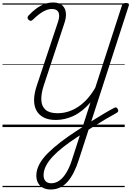

<svg xmlns="http://www.w3.org/2000/svg" viewBox="-20 -1018 1053 1538"><path d="M386 500Q351 500 325 486.5Q299 473 285 447.5Q271 422 271 389Q271 343 295 298Q319 253 363 209Q407 165 465 120.5Q523 76 591 32Q654 -10 711.5 -46Q769 -82 815.5 -109.5Q862 -137 893 -153Q903 -159 910.5 -157Q918 -155 923 -145Q929 -134 926.5 -126.5Q924 -119 913 -113Q872 -91 820 -60Q768 -29 709.5 8Q651 45 590 86Q532 124 484.5 161.5Q437 199 402 236.5Q367 274 348 311.5Q329 349 329 387Q329 415 344.5 432.5Q360 450 390 450Q425 450 455.5 428.5Q486 407 511.5 365Q537 323 556 264L705 -198Q674 -162 640.5 -135Q607 -108 571.5 -91Q536 -74 499.5 -65.5Q463 -57 428 -57Q368 -57 329 -77.5Q290 -98 271 -134.5Q252 -171 253 -220Q254 -269 273 -327L445 -844Q461 -893 448.5 -919.5Q436 -946 397 -946Q372 -946 347.5 -936Q323 -926 297.5 -907Q272 -888 243 -860Q234 -851 226 -851Q218 -851 208 -860Q200 -869 200.5 -876.5Q201 -884 209 -894Q240 -927 271.5 -950Q303 -973 336.5 -985.5Q370 -998 405 -998Q472 -998 496.5 -952.5Q521 -907 495 -830L330 -332Q309 -267 311 -217Q313 -167 344.5 -139Q376 -111 441 -111Q484 -111 526 -124Q568 -137 607 -163Q646 -189 680 -227Q714 -265 743 -315L957 -975Q960 -985 967.5 -989.5Q975 -994 989 -994Q1003 -994 1009 -989.5Q1015 -985 1012 -974L612 260Q594 317 571.5 361.5Q549 406 522 437Q495 468 461 484Q427 500 386 500ZM0 471H979V481H0ZM0 -20H979V0H0ZM0 -505H979V-500H0ZM0 -991H979V-981H0Z"/></svg>

Font: Playwrite IE Guides
Style: Regular
Weight: 400
Designer: Veronika Burian, José Scaglione
Foundry: TypeTogether
Version: Version 1.003